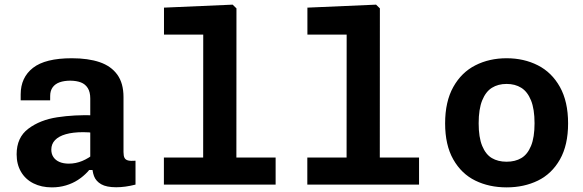

<svg xmlns="http://www.w3.org/2000/svg" viewBox="-20 -798 2520 830"><path d="M513.9 -378.4V-140.8Q513.9 -124 518.3 -115.6Q522.7 -107.2 533.6 -104.4Q544.5 -101.5 565.8 -103.2V0Q521 11.5 482.3 11.5Q440.3 11.5 417.6 -1.5Q394.8 -14.6 386.5 -36.5Q378.2 -58.3 378.2 -90.3L370.2 -99.7V-372.5Q370.2 -400.1 359.5 -417.2Q348.7 -434.4 329.8 -441.7Q310.8 -449 283.9 -449.3Q257 -449.2 237.6 -442.2Q218.2 -435.2 207.6 -420.5Q197 -405.8 196.9 -383.7L196.8 -364.2H69.4V-390.1Q69.4 -463 122.5 -504.6Q175.7 -546.2 290.5 -546.2Q361.2 -546.2 410.8 -529.3Q460.3 -512.4 487.1 -475.3Q513.9 -438.2 513.9 -378.4ZM339.7 -226.6Q295.1 -226.6 264.4 -217.8Q233.7 -209 217.8 -192.2Q201.8 -175.5 201.8 -151.1Q201.8 -132.4 211 -118.8Q220.1 -105.2 237.1 -97.9Q254.1 -90.6 277.6 -90.6Q307.5 -90.6 335.7 -102.3Q363.9 -114.1 389.5 -135.5L386.8 -63.2H365.6L359.2 -55.7Q339.8 -34.9 316.6 -20Q293.5 -5 264.9 3.5Q236.3 12 204.3 12Q159.1 12 124.5 -5.4Q89.8 -22.8 70.9 -55.2Q51.9 -87.5 51.9 -131Q51.9 -203.8 102.6 -241.7Q153.3 -279.7 227.4 -291Q301.4 -302.4 388.8 -299.5L432.3 -214.8Q408.8 -220.1 386.9 -223.3Q364.9 -226.6 339.7 -226.6Z M688.5 -117H1171.5V0H688.5ZM858.2 0 858.6 -681.7 881.1 -648.3H688.9V-765L985.7 -777.9L1002.2 -761.8L1001.8 0Z M1308.5 -117H1791.5V0H1308.5ZM1478.2 0 1478.6 -681.7 1501.1 -648.3H1308.9V-765L1605.7 -777.9L1622.2 -761.8L1621.8 0Z M2170 12Q2094.6 12 2034.7 -17.3Q1974.8 -46.6 1939.5 -108.8Q1904.2 -170.9 1904.2 -264.6Q1904.2 -358.7 1939.5 -421.9Q1974.8 -485.1 2034.9 -515.6Q2095 -546.2 2170 -546.2Q2245 -546.2 2305.2 -515.6Q2365.3 -485.1 2400.6 -421.9Q2435.8 -358.8 2435.8 -264.6Q2435.8 -170.8 2400.6 -108.7Q2365.3 -46.6 2305.4 -17.3Q2245.4 12 2170 12ZM2170 -435.2Q2133.3 -435.2 2106.5 -418.5Q2079.8 -401.8 2064.5 -364.1Q2049.2 -326.3 2049.2 -265Q2049.2 -204.1 2064.5 -167.2Q2079.8 -130.2 2106.3 -114.6Q2132.9 -98.9 2170 -98.9Q2207.1 -98.9 2233.6 -114.6Q2260.2 -130.2 2275.5 -167.2Q2290.8 -204.1 2290.8 -265Q2290.8 -326.3 2275.5 -364.1Q2260.2 -401.8 2233.4 -418.5Q2206.7 -435.2 2170 -435.2Z"/></svg>

Font: Monaspace Neon Var
Style: Regular
Weight: 400
Designer: Riley Cran and the Lettermatic Team
Version: Version 1.000 (Monaspace Neon Var)